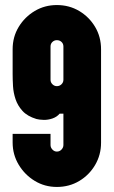

<svg xmlns="http://www.w3.org/2000/svg" viewBox="-20 -730 450 760"><path d="M205 -710Q254 -710 293.5 -686.5Q333 -663 356.5 -623.5Q380 -584 380 -535V-165Q380 -117 356.5 -77Q333 -37 293.5 -13.5Q254 10 205 10Q157 10 117.5 -14Q78 -38 54 -78Q30 -118 30 -166V-200H180V-156Q180 -146 187.5 -138Q195 -130 205 -130Q216 -130 223.5 -138Q231 -146 231 -156V-280H216Q205 -267 187.5 -261Q170 -255 152.5 -255.5Q135 -256 124 -259Q88 -270 69 -291Q50 -312 41.5 -337.5Q33 -363 31.5 -389Q30 -415 30 -437V-535Q30 -584 54 -623.5Q78 -663 117.5 -686.5Q157 -710 205 -710ZM205 -571Q195 -571 187.5 -564Q180 -557 180 -546V-414Q180 -404 187.5 -396.5Q195 -389 205 -389Q216 -389 223.5 -396.5Q231 -404 231 -414V-546Q231 -557 223.5 -564Q216 -571 205 -571Z"/></svg>

Font: Vina Sans
Style: Regular
Weight: 400
Designer: Andree Nguyen
Foundry: Nguyen Type Foundry
Version: Version 1.002; ttfautohint (v1.8.4.7-5d5b);gftools[0.9.28]